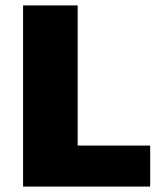

<svg xmlns="http://www.w3.org/2000/svg" viewBox="-20 -687 608 707"><path d="M65 0V-667H266V-151H533V0Z"/></svg>

Font: Maven Pro Black
Style: Regular
Weight: 900
Designer: Joe Prince
Foundry: Joe Prince
Version: Version 2.103